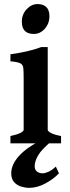

<svg xmlns="http://www.w3.org/2000/svg" viewBox="-20 -698 340 935"><path d="M30.8 0V-35.6Q64 -42.5 79.6 -50.8Q95.2 -59.1 95.2 -65.4V-316.4Q95.2 -350.1 93.5 -366.7Q91.8 -383.3 78.6 -389.9Q65.4 -396.5 30.8 -399.4V-433.6Q72.8 -439.5 110.6 -448Q148.4 -456.5 181.2 -468.8H212.4V-65.4Q212.4 -59.6 227.1 -51Q241.7 -42.5 277.3 -35.6V0ZM144.5 -532.7Q86.4 -532.7 86.4 -592.3Q86.4 -628.4 109.9 -653.3Q133.3 -678.2 163.1 -678.2Q190.4 -678.2 205.6 -663.6Q220.7 -648.9 220.7 -619.1Q220.7 -583.5 198.2 -558.1Q175.8 -532.7 144.5 -532.7ZM121.6 216.8Q103.5 216.8 83.3 210.7Q63 204.6 48.8 189Q34.7 173.3 34.7 146Q34.7 102.5 74 59.8Q113.3 17.1 192.4 -21L232.4 -11.7Q182.1 29.8 165.5 58.8Q148.9 87.9 148.9 110.8Q148.9 128.9 160.2 137.5Q171.4 146 187 146Q199.2 146 215.3 138.9Q231.4 131.8 252 113.3L267.1 146Q243.2 171.9 202.9 194.3Q162.6 216.8 121.6 216.8Z"/></svg>

Font: David Libre
Style: Bold
Weight: 700
Designer: Ismar David, J. Victor Gaultney, Annie Olsen and Meir Sadan
Foundry: Monotype Imaging Inc. & SIL International
Version: Version 1.100; ttfautohint (v1.8.4.7-5d5b)